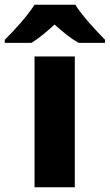

<svg xmlns="http://www.w3.org/2000/svg" viewBox="-74 -786 461 806"><path d="M242 -766H71C42 -720 -16 -656 -54 -619V-606H58C93 -628 120 -651 155 -683C191 -651 221 -626 256 -606H367V-619C332 -654 271 -720 242 -766ZM240 0V-549H71V0Z"/></svg>

Font: Noto Sans Lao UI ExtBd
Style: Regular
Weight: 800
Designer: Monotype Design Team
Foundry: Monotype Imaging Inc.
Version: Version 2.000